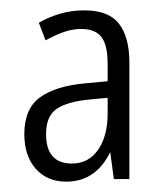

<svg xmlns="http://www.w3.org/2000/svg" viewBox="-20 -742 323 371"><path d="M143 -722Q190 -722 210 -696Q230 -670 230 -621V-396H200L193 -448Q165 -391 108 -391Q71 -391 49 -416Q27 -441 27 -483Q27 -532 57.5 -554Q88 -576 145 -581L188 -585V-618Q188 -655 176 -670.5Q164 -686 137 -686Q119 -686 101.5 -679.5Q84 -673 68 -664L55 -698Q74 -709 96 -715.5Q118 -722 143 -722ZM156 -550Q111 -546 90 -532Q69 -518 69 -483Q69 -426 119 -426Q151 -426 169.5 -452.5Q188 -479 188 -523V-553Z"/></svg>

Font: Noto Sans Khmer ExtraCondensed Light
Style: Regular
Weight: 300
Width: 2
Designer: Danh Hong and the Monotype Design Team
Foundry: Monotype Imaging Inc.
Version: Version 2.004; ttfautohint (v1.8.4.7-5d5b)